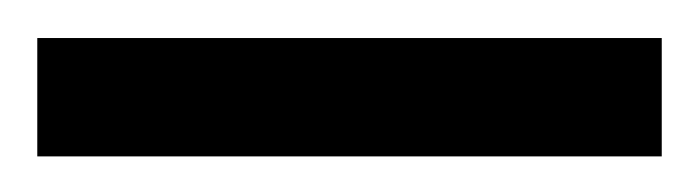

<svg xmlns="http://www.w3.org/2000/svg" viewBox="-20 65 375 103"><path d="M0 148.9V85.4H335V148.9Z"/></svg>

Font: BabelStone Ogham
Style: Italic
Weight: 400
Italic angle: -30°
Designer: Andrew West
Foundry: BabelStone
Version: Version 2.02 March 14, 2022